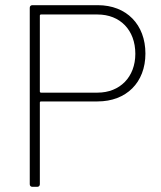

<svg xmlns="http://www.w3.org/2000/svg" viewBox="-20 -722 624 742"><path d="M358 -702H105C99 -702 95 -698 95 -692V-10C95 -4 99 0 105 0H124C130 0 134 -4 134 -10V-326C134 -328 136 -330 138 -330H357C468 -330 542 -403 542 -515C542 -627 469 -702 358 -702ZM357 -364H138C136 -364 134 -366 134 -368V-662C134 -664 136 -666 138 -666H357C444 -666 503 -606 503 -514C503 -425 444 -364 357 -364Z"/></svg>

Font: Barlow ExtraLight
Style: Regular
Weight: 275
Designer: Jeremy Tribby
Foundry: Tribby Type
Version: Version 1.422;hotconv 1.0.109;makeotfexe 2.5.65596